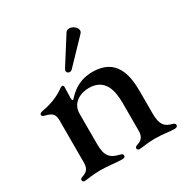

<svg xmlns="http://www.w3.org/2000/svg" viewBox="-160 -810 909 946"><g transform="rotate(-30 294.0 -337.0)"><path d="M53.6 7.5C67.1 7.5 100.5 0 145.2 0C191.8 0 231.2 7.5 267 7.5C274.5 7.5 284.1 5.7 284.1 -5C284.1 -12.4 279.5 -15.6 267.4 -18.5C218 -29.8 196.7 -51.5 196.7 -117.9V-292.6C196.7 -353 250.4 -379.6 298.7 -379.6C391.3 -379.6 407 -301.8 407 -232.6V-75.3C407 -49.4 400.6 -28.1 367.9 -18.1C356.9 -14.6 353 -10.3 353 -4.6C353 2.8 358.3 6.7 366.1 6.7C379.3 6.7 412.6 -0.7 456.7 -0.7C503.9 -0.7 534.4 6.7 564.6 6.7C572.1 6.7 582.7 5 582.7 -5.7C582.7 -13.5 578.1 -17 566.1 -20.2C529.8 -29.8 508.9 -47.2 508.9 -112.2V-240.8C508.9 -334.5 488.3 -439.3 353.3 -439.3C251.8 -439.3 208.8 -367.2 203.1 -367.2C198.5 -367.2 197.1 -370.7 196.7 -384.2V-387.4L197.1 -387.8C197.1 -408.4 198.5 -429.3 198.5 -443.5C198.5 -450.6 195.3 -453.8 190.3 -453.8C186.4 -453.8 182.9 -452.4 178.3 -448.9C150.9 -428.3 110.4 -407.3 51.1 -396.3C36.6 -393.8 28.8 -391 28.8 -382.1C28.8 -375.4 33.7 -372.5 43.7 -370C87.7 -358.7 94.8 -346.9 95.2 -304.3L94.8 -304V-74.6C94.8 -49.4 88.8 -27.3 56.1 -17.4C45.1 -13.8 40.8 -9.9 40.8 -3.9C40.8 3.6 46.2 7.5 53.6 7.5ZM196.7 -388.5V-406.6ZM241.8 -508.9C241.8 -504.3 245.7 -494.3 257.8 -494.3C262.8 -494.3 267.8 -496.1 272.4 -500.7L398.1 -631.7C402.3 -636.4 404.5 -641.7 404.5 -647C404.5 -664.1 381.7 -682.2 362.6 -682.2C354.4 -682.2 346.2 -679.7 341.6 -671.9L245.7 -520.6C242.5 -515.3 241.8 -512.4 241.8 -508.9Z"/></g></svg>

Font: Margiela Serif Medium
Style: Regular
Weight: 500
Designer: Andreas Faust, Stefan Endress
Version: Version 1.002;FEAKit 1.0